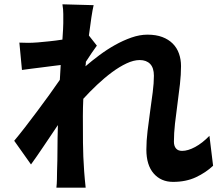

<svg xmlns="http://www.w3.org/2000/svg" viewBox="-20 -827 1040 892"><path d="M970 -57Q936 -25 890 -3.5Q844 18 784 18Q728 18 694 -21Q660 -60 660 -132Q660 -172 665.5 -218Q671 -264 677.5 -310Q684 -356 689.5 -398.5Q695 -441 695 -475Q695 -512 677.5 -530Q660 -548 629 -548Q601 -548 568 -532.5Q535 -517 500.5 -491.5Q466 -466 431.5 -433.5Q397 -401 367 -368Q366 -347 365.5 -327Q365 -307 365 -288Q365 -227 365.5 -164Q366 -101 371 -31Q372 -17 374 5.5Q376 28 378 45H242Q244 29 244.5 6.5Q245 -16 245 -28Q246 -57 246.5 -83Q247 -109 247 -134.5Q247 -160 247.5 -187Q248 -214 249 -246Q233 -222 216 -197Q199 -172 183 -148Q167 -124 152 -102.5Q137 -81 124 -63L46 -173Q67 -198 95 -234Q123 -270 152 -309Q181 -348 209 -386.5Q237 -425 258 -456L262 -525Q244 -523 221.5 -520Q199 -517 175 -514Q151 -511 127 -508Q103 -505 82 -502L70 -629Q91 -628 110.5 -628Q130 -628 156 -630Q178 -632 208 -635Q238 -638 270 -643Q272 -671 273 -691Q274 -711 274 -719Q274 -740 274 -762Q274 -784 270 -807L415 -803Q410 -782 404.5 -745.5Q399 -709 393 -662L430 -615Q420 -602 406 -581Q392 -560 379 -540Q379 -535 378.5 -529.5Q378 -524 377 -519Q406 -544 441.5 -570.5Q477 -597 514.5 -618Q552 -639 590.5 -652.5Q629 -666 665 -666Q705 -666 734 -655Q763 -644 782.5 -624.5Q802 -605 811.5 -578Q821 -551 821 -520Q821 -481 816 -436Q811 -391 804.5 -344.5Q798 -298 793 -253Q788 -208 788 -169Q788 -149 797.5 -137.5Q807 -126 826 -126Q853 -126 886.5 -144Q920 -162 953 -196Z"/></svg>

Font: SpoqaHanSans-Bold
Style: Regular
Weight: 700
Designer: [Spoqa Han Sans] Dong-huui Kim \uAE40 \uB3D9 \uD718   [Noto Sans] Ryoko NISHIZUKA \u897F \u585A \u6DBC \u5B50  (kana & i
Foundry: Spoqa (http://www.spoqa-han-sans.com)
Version: Version 2.000